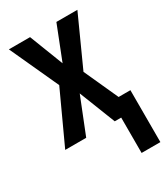

<svg xmlns="http://www.w3.org/2000/svg" viewBox="-182 -627 791 903"><g transform="rotate(-30 213.0 -175.0)"><path d="M314 192H416V-90H352L268 -275L389 -542H275L203 -359L132 -542H17L138 -278L10 0H124L202 -196L279 0H314Z"/></g></svg>

Font: Noto Sans Display Condensed Medium
Style: Regular
Weight: 500
Width: 3
Designer: Monotype Design Team
Foundry: Monotype Imaging Inc.
Version: Version 1.900